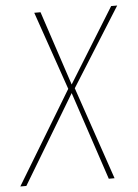

<svg xmlns="http://www.w3.org/2000/svg" viewBox="-74 -721 546 761"><g transform="rotate(-5 198.5 -340.5)"><path d="M421 -681 225 -369 351 0H328L211 -351L0 0H-24L199 -369L91 -681H116L214 -385L397 -681Z"/></g></svg>

Font: Fira Sans Extra Condensed Thin
Style: Italic
Weight: 250
Width: 3
Italic angle: -8°
Designer: Carrois Corporate & Edenspiekermann AG
Foundry: Carrois Corporate GbR & Edenspiekermann AG
Version: Version 4.203